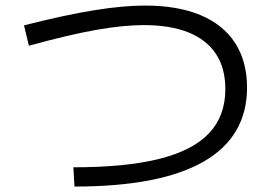

<svg xmlns="http://www.w3.org/2000/svg" viewBox="-20 -688 978 691"><path d="M791 -367.2Q791 -442.4 757.3 -493.7Q723.6 -544.9 658.2 -571.3Q592.8 -597.7 497.1 -597.7Q422.9 -597.7 324.2 -580.1Q225.6 -562.5 84 -523.4L66.4 -596.7Q211.9 -633.8 317.4 -650.9Q422.9 -668 502 -668Q619.1 -668 701.2 -633.8Q783.2 -599.6 826.2 -533.2Q869.1 -466.8 869.1 -373Q869.1 -196.3 712.9 -106.4Q556.6 -16.6 248 -16.6L244.1 -85.9Q432.6 -85.9 553.2 -116.2Q673.8 -146.5 732.4 -208.5Q791 -270.5 791 -367.2Z"/></svg>

Font: WEMIX Pretendard Variable
Style: Regular
Weight: 400
Designer: Base glyphs from Inter by Rasmus Andersson; Hangeul glyphs from Noto Sans CJK(Source Han Sans) by Jang Soo-young and Kan
Foundry: Kil Hyung-jin
Version: Version 1.000;Glyphs 3.2 (3208)